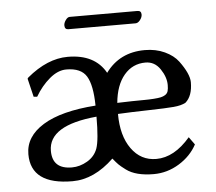

<svg xmlns="http://www.w3.org/2000/svg" viewBox="-46 -632 779 693"><g transform="rotate(-5 343.5 -286.0)"><path d="M465.8 -538.1H222.2Q209 -538.1 209 -553.2Q209 -562 216.1 -572Q223.1 -582 231 -582H476.1Q490.2 -582 490.2 -567.9Q490.2 -558.1 482.4 -548.1Q474.6 -538.1 465.8 -538.1ZM295.9 -214.8Q121.1 -198.7 121.1 -106Q121.1 -40 191.9 -40Q220.7 -40 247.8 -55.9Q274.9 -71.8 285.2 -100.1Q295.9 -130.9 295.9 -214.8ZM375 -257.8Q400.9 -258.8 429 -259.3Q457 -259.8 473.6 -259.8Q490.2 -259.8 507.1 -261Q523.9 -262.2 533 -264.2Q542 -266.1 549.6 -271Q557.1 -275.9 559.6 -284.4Q562 -293 562 -306.2Q562 -335 542 -364.5Q522 -394 488.8 -394Q441.9 -394 411.4 -357.9Q380.9 -321.8 375 -257.8ZM202.1 -394Q171.4 -394 141.1 -368.4Q110.8 -342.8 88.9 -305.2L76.2 -306.2L60.1 -373L63 -377Q137.2 -439 210.9 -439Q309.1 -439 348.1 -369.1Q398.9 -439 490.2 -439Q530.3 -439 562.3 -424.1Q594.2 -409.2 611.1 -386.5Q627.9 -363.8 637 -344Q646 -324.2 646 -309.1Q646 -259.3 620.1 -236.8Q604 -228 576.4 -225.6Q548.8 -223.1 483.9 -221.7Q418.9 -220.2 374 -217.8Q374 -138.7 408 -91.3Q441.9 -43.9 498 -43.9Q563 -43.9 621.1 -111.8L641.1 -84Q619.1 -43 576.2 -16.6Q533.2 9.8 483.9 9.8Q451.7 9.8 426.8 3.4Q401.9 -2.9 384.5 -15.9Q367.2 -28.8 359.6 -36.4Q352.1 -43.9 339.8 -59.1Q268.1 9.8 189.9 9.8Q39.1 9.8 39.1 -101.1Q39.1 -165 105 -205.6Q170.9 -246.1 295.9 -254.9Q294.9 -329.1 275.1 -361.6Q255.4 -394 202.1 -394Z"/></g></svg>

Font: Biolilbert
Style: Regular
Weight: 400
Designer: Philipp H. Poll
Foundry: Philipp H. Poll
Version: Version 1.1.0